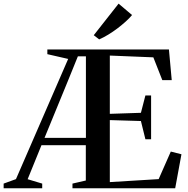

<svg xmlns="http://www.w3.org/2000/svg" viewBox="-78 -1008 1006 1028"><path d="M-58.5 0V-25L7.5 -49L287 -692.5L175.5 -718V-743H826.5L841.5 -579H791L743 -701L510 -710.5V-398.5L676.5 -404L700.5 -497H731V-262.5H700.5L676.5 -360L510 -365V-33L771.5 -49L836.5 -196.5L893.5 -182L860 0H310V-25L381.5 -41.5V-230.5H144L70 -48.5L148 -25V0ZM160.5 -270H382V-706.5H339L285.5 -574.5ZM452.5 -797.5 424 -819.5 557 -988.5 629 -927.5Q616 -911.5 595.5 -893Q575 -874.5 551 -856.2Q527 -838 502 -822.8Q477 -807.5 454 -797.5Z"/></svg>

Font: Merriweather 120pt SemiBold
Style: Regular
Weight: 600
Version: Version 2.100